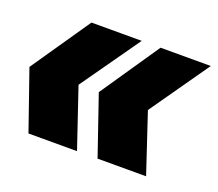

<svg xmlns="http://www.w3.org/2000/svg" viewBox="-82 -563 719 632"><g transform="rotate(20 278.0 -247.0)"><path d="M70 -40 -2 -247 140 -454H316L170 -247L240 -40ZM312 -40 241 -247 382 -454H558L413 -247L482 -40Z"/></g></svg>

Font: Anybody UltraCondensed Black
Style: Italic
Weight: 900
Width: 1
Italic angle: -10°
Designer: Tyler Finck
Foundry: Etcetera Type Company
Version: Version 1.010; ttfautohint (v1.8.3) -l 8 -r 50 -G 200 -x 14 